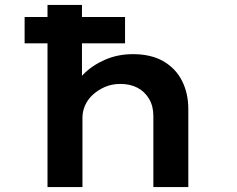

<svg xmlns="http://www.w3.org/2000/svg" viewBox="-20 -760 964 780"><path d="M80 -584V-691H488V-584ZM173 0V-740H313V-392L272 -381Q284 -423 319 -458.5Q354 -494 406 -517Q458 -540 520 -540Q594 -540 644 -511Q694 -482 719.5 -431.5Q745 -381 745 -317V0H603V-290Q603 -329 585.5 -358.5Q568 -388 538.5 -403.5Q509 -419 469 -419Q435 -419 407 -407Q379 -395 358 -376Q337 -357 326 -332.5Q315 -308 315 -282V0H245Q212 0 194 0Q176 0 173 0Z"/></svg>

Font: Lexend Peta SemiBold
Style: Regular
Weight: 600
Designer: Bonnie Shaver-Troup, Thomas Jockin
Foundry: Lexend
Version: Version 1.007